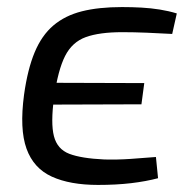

<svg xmlns="http://www.w3.org/2000/svg" viewBox="-20 -513 542 543"><path d="M325 -493Q354 -493 380.5 -491.5Q407 -490 432 -486Q457 -482 480 -475L467 -417Q431 -419 395 -420.5Q359 -422 326 -422Q261 -422 222.5 -408Q184 -394 164 -354.5Q144 -315 133 -238Q123 -165 132.5 -128Q142 -91 176 -78Q210 -65 275 -62Q311 -61 348 -63.5Q385 -66 421 -69L427 -9Q393 0 351 5Q309 10 257 10Q178 10 126.5 -13.5Q75 -37 55 -92.5Q35 -148 48 -245Q58 -317 78 -365Q98 -413 131 -441Q164 -469 211.5 -481Q259 -493 325 -493ZM79 -279 388 -278 380 -218 70 -217Z"/></svg>

Font: Exo 2
Style: Italic
Weight: 400
Italic angle: -8°
Designer: Natanael Gama
Foundry: Natanael Gama
Version: Version 2.010